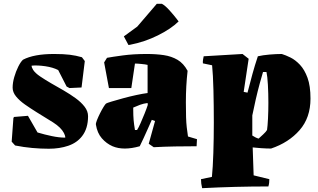

<svg xmlns="http://www.w3.org/2000/svg" viewBox="-20 -764 1663 1003"><path d="M235 13Q193 13 148.5 9Q104 5 59 -4L41 -24L50 -147L53 -153L126 -159L176 -72Q195 -66 214 -61.5Q233 -57 251 -53Q270 -49 287.5 -47Q305 -45 321 -45Q321 -51 319 -57Q317 -63 314 -69Q299 -98 257.5 -124.5Q216 -151 171 -178Q139 -198 110.5 -218Q82 -238 64 -260Q46 -282 46 -306Q46 -332 54.5 -361.5Q63 -391 75.5 -416Q88 -441 100 -452Q157 -482 262 -482Q312 -482 344.5 -478Q377 -474 408 -465L423 -445L406 -307L343 -304L328 -312L284 -398Q257 -412 217 -418Q175 -424 145 -421Q145 -412 153 -399Q164 -382 190 -364.5Q216 -347 247 -329Q279 -311 312.5 -291.5Q346 -272 375 -251Q404 -230 422 -206.5Q440 -183 440 -157Q440 -93 409 -53Q382 -18 336.5 -2.5Q291 13 235 13Z M710 0Q625 24 568 0Q536 -14 512 -41.5Q488 -69 481 -113Q480 -120 486.5 -136.5Q493 -153 502.5 -172Q512 -191 521 -205.5Q530 -220 534 -223Q538 -226 563 -233.5Q588 -241 622.5 -250.5Q657 -260 692 -267.5Q727 -275 751 -278V-425Q740 -428 717 -430Q708 -431 699.5 -431.5Q691 -432 685 -432L666 -304H549L524 -438L539 -462Q566 -467 621.5 -474.5Q677 -482 747 -482Q796 -482 836 -476Q876 -470 907.5 -451.5Q939 -433 960 -394Q951 -315 951 -230Q951 -182 952 -152Q953 -122 955.5 -99.5Q958 -77 962 -51L1009 -37L1007 0Q952 0 895 1Q838 2 783 5L757 -13L790 -132L773 -138Q766 -122 754 -95Q742 -68 730 -42Q718 -16 710 0ZM685 -85H696Q704 -97 714.5 -121Q725 -145 735.5 -171Q746 -197 752 -216L751 -226Q729 -223 711.5 -216.5Q694 -210 676 -202V-191Q676 -160 678 -137Q680 -114 685 -85ZM651 -529 627 -574 697 -625 799 -744H826Q843 -735 865.5 -710Q888 -685 904 -664L913 -652Q873 -613 804.5 -579Q736 -545 659 -530Z M1036 219Q1030 195 1030 172L1087 160Q1092 112 1094.5 35Q1097 -42 1097 -125Q1097 -212 1095 -293Q1093 -374 1088 -423L1040 -433Q1039 -442 1040.5 -451.5Q1042 -461 1044 -470Q1095 -473 1145.5 -476Q1196 -479 1247 -482L1279 -457L1253 -284L1273 -280Q1287 -335 1299 -378.5Q1311 -422 1327 -470Q1353 -476 1388 -479Q1423 -482 1452 -482Q1472 -476 1497.5 -463.5Q1523 -451 1547 -425.5Q1571 -400 1586.5 -357.5Q1602 -315 1602 -249Q1602 -149 1545 -84Q1488 -19 1396 12Q1385 12 1371.5 11.5Q1358 11 1344 10Q1332 9 1320.5 8Q1309 7 1300 6L1305 152L1387 172Q1387 182 1386 191Q1385 200 1382 210Q1209 210 1036 219ZM1331 -40Q1340 -48 1355 -62Q1370 -76 1375 -85Q1378 -105 1380 -144.5Q1382 -184 1382 -227Q1382 -276 1379.5 -321Q1377 -366 1372 -388H1354Q1347 -365 1336.5 -326.5Q1326 -288 1316 -244.5Q1306 -201 1298 -161V-56Q1316 -44 1331 -40Z"/></svg>

Font: Labrada Black
Style: Regular
Weight: 900
Designer: Mercedes Jáuregui
Foundry: Omnibus-Type Team
Version: Version 1.000; ttfautohint (v1.8.4.7-5d5b)